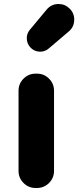

<svg xmlns="http://www.w3.org/2000/svg" viewBox="-20 -936 390 956"><path d="M157.2 0Q122.1 0 97.2 -24.9Q72.3 -49.8 72.3 -85V-484.4Q72.3 -519.5 97.2 -544.4Q122.1 -569.3 157.2 -569.3H164.1Q199.2 -569.3 224.1 -544.4Q249 -519.5 249 -484.4V-85Q249 -49.8 224.1 -24.9Q199.2 0 164.1 0ZM223.6 -695.3Q205.1 -678.7 180.7 -678.7Q178.7 -678.7 177.7 -678.7Q151.4 -679.7 132.8 -698.2Q113.3 -717.8 113.3 -746.1Q113.3 -769.5 128.9 -788.1L211.9 -887.7Q233.4 -914.1 267.6 -916Q270.5 -916 272.5 -916Q303.7 -916 326.2 -893.6Q349.6 -871.1 349.6 -838.9Q349.6 -801.8 322.3 -779.3Z"/></svg>

Font: Gen Jyuu GothicX Heavy
Style: Bold
Weight: 900
Designer: [Source Han Sans]
Ryoko NISHIZUKA  (kana & ideographs); Paul D. Hunt (Latin, Greek & Cyrillic); Wenlong ZHANG  (bopomofo
Version: Version 1.002.20150607